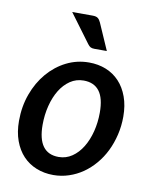

<svg xmlns="http://www.w3.org/2000/svg" viewBox="-83 -791 687 862"><g transform="rotate(10 260.5 -360.0)"><path d="M228.5 -76.5Q262 -76.5 289.5 -95.2Q317 -114 336.2 -145.5Q355.5 -177 366 -218.2Q376.5 -259.5 376.5 -304.5Q376.5 -370.5 352.2 -402.2Q328 -434 280.5 -434Q246.5 -434 219.2 -415.5Q192 -397 173 -366Q154 -335 143.5 -293.5Q133 -252 133 -206.5Q133 -76.5 228.5 -76.5ZM219 7.5Q177 7.5 141.5 -6.8Q106 -21 80.2 -48.2Q54.5 -75.5 40 -115.2Q25.5 -155 25.5 -205.5Q25.5 -271 46.2 -328Q67 -385 103 -427.2Q139 -469.5 187.2 -493.8Q235.5 -518 290.5 -518Q332.5 -518 368 -503.8Q403.5 -489.5 429 -462.2Q454.5 -435 469 -395.2Q483.5 -355.5 483.5 -305Q483.5 -262 474 -222Q464.5 -182 447.5 -147.2Q430.5 -112.5 406.2 -84Q382 -55.5 352.8 -35.2Q323.5 -15 289.5 -3.8Q255.5 7.5 219 7.5ZM269 -728Q285.5 -728 293.2 -722Q301 -716 306.5 -703.5L359.5 -582.5H303Q292 -582.5 285.2 -586Q278.5 -589.5 272 -598.5L176 -728Z"/></g></svg>

Font: Lato SemiBold
Style: Italic
Weight: 600
Italic angle: -7°
Designer: Lukasz Dziedzic with Adam Twardoch and Botio Nikoltchev
Foundry: tyPoland Lukasz Dziedzic
Version: Version 2.015; 2015-08-06; http://www.latofonts.com/